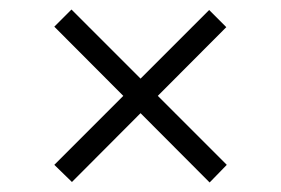

<svg xmlns="http://www.w3.org/2000/svg" viewBox="-20 -431 590 403"><path d="M420 -48 94 -375 130 -411 456 -85ZM131 -49 94 -85 419 -410 455 -374Z"/></svg>

Font: Ysabeau Office
Style: Italic
Weight: 400
Italic angle: -12°
Designer: Christian Thalmann (Catharsis Fonts)
Version: Version 2.001;gftools[0.9.30]; featfreeze: tnum,lnum,ss02